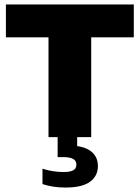

<svg xmlns="http://www.w3.org/2000/svg" viewBox="-20 -615 626 861"><path d="M197.5 0V-447.5H6.5V-595H580V-447.5H389V0ZM273.5 226Q244 226 218.5 222Q193 218 170.5 210.5V141.5Q193 149 218.2 152.8Q243.5 156.5 264 156.5Q293 156.5 307.8 149Q322.5 141.5 322.5 123.5Q322.5 105.5 307.5 97.5Q292.5 89.5 263.5 89.5H238.5V-10H326V62.5L285.5 37.5Q352.5 37.5 385.8 61.8Q419 86 419 130Q419 174 383.8 200Q348.5 226 273.5 226Z"/></svg>

Font: Encode Sans SC ExtraBold
Style: Regular
Weight: 800
Version: Version 3.002